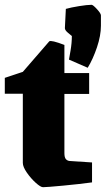

<svg xmlns="http://www.w3.org/2000/svg" viewBox="-24 -766 440 799"><path d="M71 -88V-376H-4V-442L71 -467L181 -594Q189 -600 244 -579V-462H347V-375H244V-129Q244 -111 250 -104Q256 -97 266 -96L359 -90V-7Q308 0 239 6.5Q170 13 155 13Q145 13 124.5 -5.5Q104 -24 87.5 -48Q71 -72 71 -88ZM263 -518Q264 -523 269.5 -555Q275 -587 275 -616Q273 -618 259.5 -629Q246 -640 246 -649L250 -729Q271 -735 305 -740.5Q339 -746 357 -746Q363 -746 379.5 -728Q396 -710 396 -702V-659Q396 -618 379.5 -569Q363 -520 341 -484Z"/></svg>

Font: Grenze Black
Style: Regular
Weight: 900
Designer: Renata Polastri
Foundry: Omnibus-Type
Version: Version 1.002; ttfautohint (v1.8)